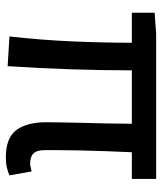

<svg xmlns="http://www.w3.org/2000/svg" viewBox="30 -558 541 640"><g transform="rotate(90 300.0 -238.5)"><path d="M505 12Q440 12 414 -23Q388 -58 388 -123Q388 -139 388.5 -172Q389 -205 390 -244.5Q391 -284 392 -327Q393 -370 393 -408H215Q215 -309 211.5 -204Q208 -99 201 6L102 0Q114 -106 118.5 -210Q123 -314 123 -408H23V-484L93 -489H577V-408H488Q486 -369 484.5 -324.5Q483 -280 482 -238.5Q481 -197 481 -164.5Q481 -132 481 -117Q481 -91 492 -80Q503 -69 526 -69Q531 -69 537 -70.5Q543 -72 552 -74L565 0Q554 5 539.5 8.5Q525 12 505 12Z"/></g></svg>

Font: Source Code Pro Medium
Style: Regular
Weight: 500
Monospace: yes
Designer: Paul D. Hunt, Teo Tuominen
Foundry: Adobe Systems Incorporated
Version: Version 2.030;PS 1.000;hotconv 16.6.51;makeotf.lib2.5.65220